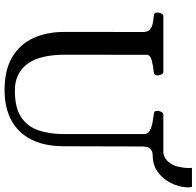

<svg xmlns="http://www.w3.org/2000/svg" viewBox="-30 -830 874 855"><g transform="rotate(90 407.5 -403.0)"><path d="M639.2 -690.4Q678.2 -691.4 697.3 -711.2Q716.3 -731 722.4 -757.1Q728.5 -783.2 728.5 -802.7Q728.5 -808.1 728.5 -812.5Q728.5 -816.9 728 -820.3H812.5Q813.5 -814 814.5 -808.3Q815.4 -802.7 814.9 -797.4Q812.5 -759.8 794.7 -724.9Q776.9 -689.9 745.8 -667.7Q714.8 -645.5 672.9 -645.5ZM632.8 -600.6 631.8 -252Q631.8 -163.6 601.6 -104.5Q571.3 -45.4 515.4 -15.6Q459.5 14.2 381.3 14.2Q293 14.2 235.6 -19.5Q178.2 -53.2 150.4 -113.3Q122.6 -173.3 122.6 -252L123 -602.5Q123 -623.5 111.8 -633.1Q100.6 -642.6 84.7 -645.8Q68.8 -648.9 53.7 -649.9Q43.5 -650.9 39.8 -654.1Q36.1 -657.2 36.1 -668Q36.1 -673.3 40.3 -683.1Q44.4 -692.9 52.7 -692.9H299.8Q308.1 -692.9 312.3 -683.1Q316.4 -673.3 316.4 -668Q316.4 -651.4 300.3 -649.9Q274.9 -647.9 249.8 -641.4Q224.6 -634.8 224.6 -618.7L224.1 -255.9Q224.1 -141.6 265.6 -86.7Q307.1 -31.7 383.3 -31.7Q460.4 -31.7 502.4 -59.8Q544.4 -87.9 561 -137.2Q577.6 -186.5 577.6 -251V-607.4Q577.6 -624 561.8 -632.6Q545.9 -641.1 525.6 -644.8Q505.4 -648.4 491.7 -649.9Q481.4 -650.9 477.8 -654.1Q474.1 -657.2 474.1 -668Q474.1 -673.3 478.3 -683.1Q482.4 -692.9 490.7 -692.9H717.8Q726.1 -692.9 727.1 -686.8Q728 -680.7 728 -675.3Q728 -670.4 716.8 -663.3Q705.6 -656.2 692.4 -650.9Q679.2 -645.5 672.9 -645.5Q632.8 -645.5 632.8 -600.6Z"/></g></svg>

Font: Gelasio
Style: Regular
Weight: 400
Designer: Eben Sorkin
Foundry: Eben Sorkin
Version: Version 1.008